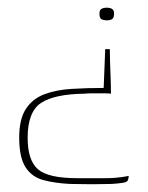

<svg xmlns="http://www.w3.org/2000/svg" viewBox="-20 -391 385 500"><path d="M254 -263H266Q266 -249 266.5 -234.5Q267 -220 267.5 -205Q268 -190 268.5 -175.5Q269 -161 269 -147Q263 -148 249.5 -148Q236 -148 222 -148Q208 -148 200 -147Q122 -146 87 -123Q52 -100 52 -32Q52 26 78.5 49.5Q105 73 181 73H256Q270 73 280.5 72Q291 71 298.5 70Q306 69 310 68Q314 67 315 67Q315 68 315 69Q315 70 315 71Q315 72 314.5 72.5Q314 73 314 74Q314 83 300.5 85Q287 87 271 88Q261 88 240 88.5Q219 89 197 88.5Q175 88 162 88Q123 86 93 78Q63 70 46.5 44.5Q30 19 30 -33Q30 -81 47.5 -107.5Q65 -134 95.5 -145.5Q126 -157 166 -159.5Q206 -162 250 -162ZM277 -355Q277 -344 271.5 -341Q266 -338 258 -338Q251 -338 245 -340.5Q239 -343 239 -355Q239 -363 242 -366Q245 -369 249.5 -370Q254 -371 258 -371Q262 -371 266.5 -370Q271 -369 274 -366Q277 -363 277 -355Z"/></svg>

Font: Genos Thin
Style: Regular
Weight: 100
Designer: Robert E. Leuschke
Foundry: Robert E. Leuschke
Version: Version 1.010